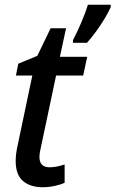

<svg xmlns="http://www.w3.org/2000/svg" viewBox="-20 -778 486 808"><path d="M287 -609Q304 -641 322 -683Q340 -725 350 -758H446V-748Q437 -728 421 -701Q405 -674 385 -646.5Q365 -619 346 -598H287ZM160 10Q108 10 77 -16Q46 -42 46 -101Q46 -131 55 -170L116 -460H47L57 -510L137 -543L193 -659H258L232 -539H347L330 -460H216L154 -167Q151 -154 148.5 -141Q146 -128 146 -117Q146 -74 189 -74Q217 -74 252 -86V-9Q236 -1 210 4.5Q184 10 160 10Z"/></svg>

Font: Noto Sans SemiCondensed Medium
Style: Italic
Weight: 500
Width: 4
Italic angle: -12°
Designer: Monotype Design Team
Foundry: Monotype Imaging Inc.
Version: Version 2.013; ttfautohint (v1.8.4.7-5d5b)